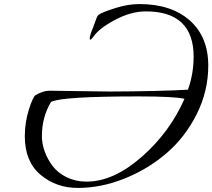

<svg xmlns="http://www.w3.org/2000/svg" viewBox="-20 -904 1044 944"><path d="M522 -454Q760 -455 904 -463Q932 -541 932 -625Q932 -848 697 -848Q624 -848 545 -806Q466 -764 439 -723Q428 -709 425 -709Q421 -709 421 -713Q421 -730 439 -772Q442 -780 447 -794.5Q452 -809 456 -818.5Q460 -828 466 -832Q483 -844 546 -864Q609 -884 665 -884Q822 -884 913 -803.5Q1004 -723 1004 -581Q1004 -456 947 -342.5Q890 -229 798.5 -150.5Q707 -72 592 -26Q477 20 363 20Q256 20 179 -45Q102 -110 102 -234Q102 -302 122 -365.5Q142 -429 156 -437Q193 -458 223 -458Q261 -458 365.5 -456Q470 -454 522 -454ZM887 -418Q840 -430 661 -430Q283 -430 231 -403Q186 -329 186 -234Q186 -198 199.5 -160Q213 -122 238.5 -88Q264 -54 308 -32.5Q352 -11 405 -11Q538 -11 676.5 -132.5Q815 -254 887 -418Z"/></svg>

Font: Miama Nueva
Style: Medium
Weight: 400
Italic angle: -28°
Version: Version 1.0